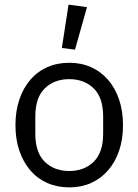

<svg xmlns="http://www.w3.org/2000/svg" viewBox="-20 -800 600 832"><path d="M280 12Q228 12 185 -7Q142 -26 111.5 -61.5Q81 -97 64 -146.5Q47 -196 47 -258Q47 -319 64 -369Q81 -419 111.5 -454.5Q142 -490 185 -509Q228 -528 280 -528Q332 -528 374.5 -509Q417 -490 448 -454.5Q479 -419 496 -369Q513 -319 513 -258Q513 -196 496 -146.5Q479 -97 448 -61.5Q417 -26 374.5 -7Q332 12 280 12ZM280 -59Q345 -59 386 -99Q427 -139 427 -221V-295Q427 -377 386 -417Q345 -457 280 -457Q215 -457 174 -417Q133 -377 133 -295V-221Q133 -139 174 -99Q215 -59 280 -59ZM305 -585 248 -592 277 -780 357 -769Z"/></svg>

Font: IBM Plex Sans
Style: Regular
Weight: 400
Designer: Mike Abbink, Paul van der Laan, Pieter van Rosmalen
Foundry: Bold Monday
Version: Version 3.005